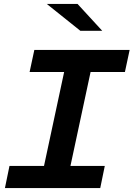

<svg xmlns="http://www.w3.org/2000/svg" viewBox="-20 -953 677 973"><path d="M5 0 28 -112H203L305 -588H130L154 -700H637L613 -588H439L337 -112H511L488 0ZM387 -797 217 -933H373L498 -797Z"/></svg>

Font: Red Hat Mono SemiBold
Style: Italic
Weight: 600
Italic angle: -12°
Monospace: yes
Designer: Pentagram, MCKL
Foundry: MCKL
Version: Version 1.030